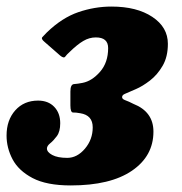

<svg xmlns="http://www.w3.org/2000/svg" viewBox="-45 -555 556 585"><path d="M-25 -142Q-25 -189 1.5 -218.8Q28 -248.5 71 -248.5Q102 -248.5 120.2 -229.5Q138.5 -210.5 138.5 -179.5Q138.5 -154 128.2 -140.2Q118 -126.5 108 -118.5Q98 -110.5 98 -102.5Q98 -91.5 114.2 -82.8Q130.5 -74 160 -74Q190 -74 213.8 -102Q237.5 -130 237.5 -167Q237.5 -204 199.5 -210Q186 -212.5 177.8 -212.2Q169.5 -212 169.5 -234V-276Q169.5 -298 180.5 -298.8Q191.5 -299.5 206.5 -302.5Q235 -308 259.8 -336.2Q284.5 -364.5 284.5 -408.5Q284.5 -441 247 -441Q227 -441 208.8 -430.2Q190.5 -419.5 167.5 -397Q158 -388.5 153.8 -382.5Q149.5 -376.5 138.5 -385.5L90.5 -427.5Q79.5 -436.5 84 -441.8Q88.5 -447 97.5 -456Q144 -501 193.8 -518Q243.5 -535 294.5 -535Q372 -535 419.2 -503.5Q466.5 -472 466.5 -421.5Q466.5 -382 450.5 -354.5Q434.5 -327 411.8 -309.5Q389 -292 369 -283.5Q344 -272.5 335.5 -269Q327 -265.5 327 -259Q327 -253 337 -249.5Q347 -246 361.5 -238.5Q422.5 -214.5 422.5 -154Q422.5 -79.5 357 -34.8Q291.5 10 170.5 10Q97 10 54.2 -12.5Q11.5 -35 -6.8 -69.8Q-25 -104.5 -25 -142Z"/></svg>

Font: Besley* Narrow Heavy
Style: Italic
Weight: 800
Width: 4
Italic angle: -13°
Designer: Owen Earl
Foundry: indestructible type*
Version: Version 3.000; ttfautohint (v1.8.3)